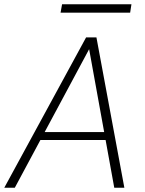

<svg xmlns="http://www.w3.org/2000/svg" viewBox="-30 -874 677 894"><path d="M-10 0 371 -700H419L549 0H502L385 -645L39 0ZM127 -222 148 -259H481L489 -222ZM252 -815 259 -854H582L576 -815Z"/></svg>

Font: DM Sans 20pt ExtraLight
Style: Italic
Weight: 250
Italic angle: -10°
Version: Version 4.004;gftools[0.9.30]